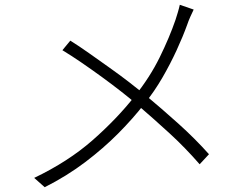

<svg xmlns="http://www.w3.org/2000/svg" viewBox="-20 -764 1040 803"><path d="M790 -724Q784 -712 776 -694Q768 -676 763 -661Q745 -611 718.5 -553.5Q692 -496 659 -439Q626 -382 585 -331Q537 -269 475 -206.5Q413 -144 336.5 -86Q260 -28 167 19L123 -20Q265 -88 366.5 -177Q468 -266 543 -361Q607 -441 648 -524.5Q689 -608 714 -681Q718 -693 723.5 -711.5Q729 -730 732 -744ZM274 -594Q311 -571 354 -540.5Q397 -510 440 -479.5Q483 -449 520.5 -420Q558 -391 585 -369Q657 -309 726.5 -246.5Q796 -184 854 -119L815 -77Q754 -147 688.5 -207Q623 -267 551 -329Q524 -352 487 -381Q450 -410 407.5 -441Q365 -472 322 -501.5Q279 -531 241 -554Z"/></svg>

Font: Noto Sans JP Thin Light
Style: Regular
Weight: 300
Version: Version 2.004-H2;hotconv 1.0.118;makeotfexe 2.5.65603